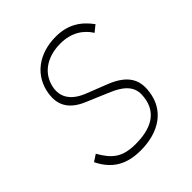

<svg xmlns="http://www.w3.org/2000/svg" viewBox="-201 -868 1014 1014"><g transform="rotate(-45 305.5 -361.5)"><path d="M269 10C409 10 505 -58 520 -177C532 -259 500 -318 397 -360L275 -408C181 -446 172 -505 176 -543C189 -639 268 -690 368 -690C450 -690 504 -653 536 -602L572 -631C525 -695 466 -733 377 -733C250 -733 153 -663 137 -542C129 -479 148 -417 243 -377L375 -321C470 -280 488 -233 480 -175C467 -71 385 -33 275 -33C173 -33 133 -70 89 -146L51 -121C95 -31 164 10 269 10Z"/></g></svg>

Font: United Sans Thin
Style: Italic
Weight: 100
Italic angle: -8°
Designer: Pablo Impallari, Rodrigo Fuenzalida (Modified by Dan O. Williams)
Version: Version 1.000;PS 001.000;hotconv 1.0.88;makeotf.lib2.5.64775